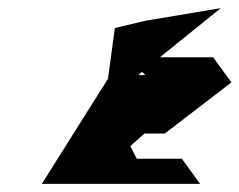

<svg xmlns="http://www.w3.org/2000/svg" viewBox="-20 -641 590 473"><path d="M83 -188H473L428 -250H317L301 -281L336 -312H386L550 -438L505 -500H374L524 -621L339 -590L263 -572L246 -447ZM321 -456 330 -464 338 -456Z"/></svg>

Font: bitstorm
Style: excnobl
Weight: 400
Version: Version 0.2